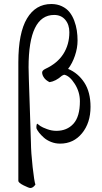

<svg xmlns="http://www.w3.org/2000/svg" viewBox="-20 -713 513 961"><path d="M71.8 191.9V-400.9Q71.8 -547.9 115 -620.4Q158.2 -692.9 236.8 -692.9Q266.6 -692.9 290 -681.6Q313.5 -670.4 327.9 -652.3Q342.3 -634.3 351.6 -609.6Q360.8 -585 364.5 -560.5Q368.2 -536.1 368.2 -509.8Q368.2 -473.1 355.2 -434.6Q342.3 -396 320.8 -368.2Q371.1 -347.2 402.1 -299.6Q433.1 -252 433.1 -178.2Q433.1 -98.1 390.6 -46.1Q348.1 5.9 280.8 5.9Q256.8 5.9 235.4 -2.7Q213.9 -11.2 199.5 -24.2Q185.1 -37.1 176 -48.6Q167 -60.1 163.1 -68.8Q161.6 -73.7 162.4 -82.3Q163.1 -90.8 166 -94.2Q172.9 -88.4 182.6 -81.8Q192.4 -75.2 215.6 -66.7Q238.8 -58.1 262.2 -58.1Q315.4 -58.1 347.7 -93.8Q379.9 -129.4 379.9 -206.1Q379.9 -252.9 354.2 -293.2Q328.6 -333.5 301.8 -338.9Q300.3 -339.4 290 -334Q258.8 -306.2 228 -301.8Q211.4 -310.1 202.1 -321.8Q190.9 -336.4 190.9 -350.1Q190.9 -360.4 207 -368.2Q267.1 -396 297.1 -443.1Q327.1 -490.2 327.1 -551.8Q327.1 -589.8 306.6 -614Q286.1 -638.2 251 -638.2Q123 -638.2 123 -376Q123 -351.1 128.7 -188.5Q134.3 -25.9 134.8 0Q135.3 50.8 143.3 122.8Q151.4 194.8 157.2 210.9Q145.5 228 131.8 228Q124.5 228 98.1 214.8Q71.8 201.7 71.8 191.9Z"/></svg>

Font: Crimson
Style: Roman
Weight: 400
Version: Version 0.8